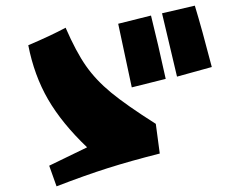

<svg xmlns="http://www.w3.org/2000/svg" viewBox="-20 -680 799 679"><path d="M154 -94 288 -159Q199 -244 150 -328.5Q101 -413 80 -520Q160 -554 212 -582Q249 -497 284 -447Q319 -397 373 -352.5Q427 -308 531 -242L545 -137Q442 -111 361.5 -85.5Q281 -60 180 -21ZM553 -633 669 -660Q694 -578 729 -443L606 -409ZM398 -596 514 -625Q539 -525 566 -401L446 -371Z"/></svg>

Font: Otomanopee One
Style: Regular
Weight: 400
Designer: Das Ende der Wildnis
Foundry: Gutenberg Labo
Version: Version 3.005